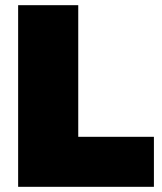

<svg xmlns="http://www.w3.org/2000/svg" viewBox="-20 -721 624 741"><path d="M50 -701H282V-193H574V0H50Z"/></svg>

Font: Alexandria Black
Style: Regular
Weight: 900
Designer: Mohamed Gaber
Foundry: Kief Type Foundry
Version: Version 5.100